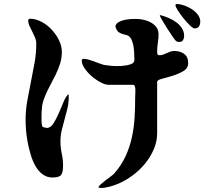

<svg xmlns="http://www.w3.org/2000/svg" viewBox="-20 -854 1040 953"><path d="M946 -713Q938 -713 922.5 -728Q907 -743 891 -763Q875 -783 863 -801.5Q851 -820 851 -828Q851 -834 858 -834Q874 -834 894 -827Q914 -820 932 -808.5Q950 -797 962 -781Q974 -765 974 -747Q974 -733 968 -723Q962 -713 946 -713ZM776 -779Q795 -774 815.5 -765.5Q836 -757 853.5 -744.5Q871 -732 882.5 -714.5Q894 -697 894 -675Q894 -664 888.5 -655Q883 -646 870 -646Q864 -646 861.5 -646.5Q859 -647 854 -650Q851 -652 837.5 -671.5Q824 -691 809.5 -713.5Q795 -736 784 -755.5Q773 -775 773 -777ZM520 -433Q503 -433 480 -445Q457 -457 436 -475Q415 -493 400.5 -514Q386 -535 386 -552Q386 -562 395 -562Q405 -562 418 -558.5Q431 -555 444.5 -550Q458 -545 471 -540Q484 -535 495 -532Q505 -530 530 -527.5Q555 -525 581 -526.5Q607 -528 627 -534.5Q647 -541 647 -556Q647 -602 642 -627Q637 -652 629 -664Q621 -676 611 -679Q601 -682 591 -684.5Q581 -687 571 -693Q561 -699 554 -718Q554 -719 553.5 -720Q553 -721 553 -722Q553 -735 568.5 -744Q584 -753 608 -757Q632 -761 659.5 -760Q687 -759 711 -750.5Q735 -742 751 -725.5Q767 -709 767 -684Q767 -662 763.5 -641.5Q760 -621 760 -599Q760 -591 761.5 -585.5Q763 -580 774 -580Q783 -580 791 -583.5Q799 -587 807.5 -590.5Q816 -594 825 -597.5Q834 -601 845 -601Q874 -601 894 -586.5Q914 -572 914 -541Q914 -515 890 -501Q866 -487 837 -478Q808 -469 784 -463Q760 -457 760 -447V-193Q760 -152 743.5 -113.5Q727 -75 700 -42Q673 -9 638.5 16.5Q604 42 569 57Q551 65 526 72Q501 79 481 79Q479 79 474 78.5Q469 78 469 74Q469 71 479.5 61.5Q490 52 503.5 41.5Q517 31 530 21.5Q543 12 547 7Q583 -34 603.5 -79Q624 -124 634.5 -172Q645 -220 648 -270.5Q651 -321 651 -373Q651 -377 651.5 -386.5Q652 -396 652 -406.5Q652 -417 649.5 -425Q647 -433 641 -433ZM321 -384V-370Q321 -342 314.5 -315Q308 -288 300.5 -261.5Q293 -235 286.5 -208Q280 -181 280 -153Q280 -122 286.5 -92Q293 -62 293 -31Q293 1 283.5 14Q274 27 240 27Q213 27 192 11.5Q171 -4 156.5 -29Q142 -54 132.5 -86Q123 -118 117 -149.5Q111 -181 109 -210Q107 -239 107 -259Q107 -307 115.5 -354Q124 -401 133.5 -448Q143 -495 151.5 -542Q160 -589 160 -637Q160 -653 153.5 -668.5Q147 -684 139.5 -698.5Q132 -713 126 -726Q120 -739 120 -751Q120 -761 129 -761Q157 -761 185.5 -746Q214 -731 236.5 -707Q259 -683 273 -654Q287 -625 287 -597Q287 -566 278 -537.5Q269 -509 255.5 -481.5Q242 -454 227.5 -427.5Q213 -401 202 -373Q191 -346 188.5 -323Q186 -300 186 -271Q186 -263 186.5 -247Q187 -231 192 -224Q193 -223 202 -221Q211 -219 213 -219Q231 -219 245 -241Q259 -263 271.5 -291.5Q284 -320 295 -347Q306 -374 318 -385Z"/></svg>

Font: SoukouMincho
Style: Regular
Weight: 400
Designer: Dr. Ken Lunde (project architect, glyph set definition & overall production); Masataka HATTORI  (production & ideograph 
Foundry: Adobe Systems Incorporated
Version: Version 1.00